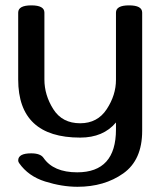

<svg xmlns="http://www.w3.org/2000/svg" viewBox="-20 -511 606 726"><path d="M517.6 -16.1Q517.6 94.2 446 144.8Q374.5 195.3 272.9 195.3Q214.4 195.3 150.6 175.3Q86.9 155.3 52.2 105.5Q48.8 100.6 48.8 95.7Q48.8 68.8 98.1 68.8Q132.8 68.8 144.5 85.9Q182.1 140.6 272 140.6Q418.5 140.6 418.5 -21.5V-47.9Q370.6 9.3 283.2 9.3Q48.8 9.3 48.8 -210.4V-463.4Q48.8 -490.7 98.6 -490.7Q147.9 -490.7 147.9 -463.4V-210.4Q147.9 -151.4 181.6 -98.1Q215.3 -44.9 283.2 -44.9Q348.6 -44.9 383.5 -98.1Q418.5 -151.4 418.5 -209V-463.4Q418.5 -490.7 467.8 -490.7Q517.6 -490.7 517.6 -463.4Z"/></svg>

Font: Gayathri
Style: Bold
Weight: 700
Designer: Binoy Dominic <binoy.domenic@gmail.com>
Foundry: SMC
Version: Version 1.000